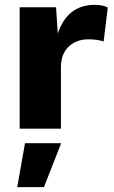

<svg xmlns="http://www.w3.org/2000/svg" viewBox="-20 -530 470 791"><path d="M61 0V-500H211L218 -392Q258 -510 370 -510Q404 -510 424 -499L407 -359Q382 -368 344 -368Q295 -368 263 -338Q231 -308 231 -252V0ZM232 60 161 241H51L83 60Z"/></svg>

Font: Elaine Sans
Style: Bold
Weight: 700
Designer: Wei Huang
Foundry: Wei Huang
Version: Version 2.001;December 24, 2019;FontCreator 12.0.0.2547 64-b